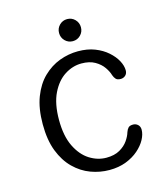

<svg xmlns="http://www.w3.org/2000/svg" viewBox="-119 -891 857 992"><g transform="rotate(-15 309.5 -395.0)"><path d="M344 10Q293 10 244.5 -8Q196 -26 156.8 -64.5Q117.5 -103 94.2 -163Q71 -223 71 -307.5Q71 -391.5 94.2 -452Q117.5 -512.5 156.8 -550.5Q196 -588.5 244.5 -606.8Q293 -625 344 -625Q394 -625 433.2 -609.8Q472.5 -594.5 500.2 -570Q528 -545.5 542.8 -518Q557.5 -490.5 557.5 -466Q557.5 -449 546.8 -439.2Q536 -429.5 521.5 -429.5Q503.5 -429.5 495.8 -437.8Q488 -446 483 -460Q477.5 -480 461.5 -503.2Q445.5 -526.5 416.8 -543Q388 -559.5 345 -559.5Q298 -559.5 255.2 -532.2Q212.5 -505 185.2 -449.2Q158 -393.5 158 -307.5Q158 -221.5 185.2 -165.5Q212.5 -109.5 255.2 -82.5Q298 -55.5 345 -55.5Q388 -55.5 416.8 -72Q445.5 -88.5 461.5 -111.8Q477.5 -135 483 -155Q488 -169.5 495.8 -177.5Q503.5 -185.5 521.5 -185.5Q536 -185.5 546.8 -175.5Q557.5 -165.5 557.5 -148.5Q557.5 -124 542.8 -96.5Q528 -69 500.2 -44.8Q472.5 -20.5 433 -5.2Q393.5 10 344 10ZM333 -682Q308.5 -682 291.5 -699.2Q274.5 -716.5 274.5 -741Q274.5 -765.5 291.5 -782.8Q308.5 -800 333 -800Q357.5 -800 374.5 -782.8Q391.5 -765.5 391.5 -741Q391.5 -716.5 374.5 -699.2Q357.5 -682 333 -682Z"/></g></svg>

Font: Sono ExtraLight Monospace
Style: Regular
Weight: 400
Version: Version 2.112